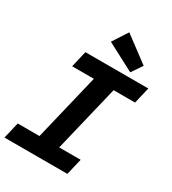

<svg xmlns="http://www.w3.org/2000/svg" viewBox="-222 -1047 1044 1163"><g transform="rotate(30 300.0 -465.0)"><path d="M-3 0 24 -114H176L288 -579H136L163 -693H603L576 -579H426L314 -114H464L437 0ZM459 -723 265 -825 333 -930 510 -798Z"/></g></svg>

Font: Ubuntu Sans Mono
Style: Italic
Weight: 400
Italic angle: -13.5°
Monospace: yes
Designer: Dalton Maag Ltd
Foundry: Dalton Maag Ltd
Version: Version 1.006